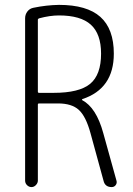

<svg xmlns="http://www.w3.org/2000/svg" viewBox="-20 -760 540 780"><path d="M133.8 -679.7V-387.7Q133.8 -382.8 138.7 -382.8H198.2Q301.8 -382.8 346.2 -419.4Q390.6 -456.1 390.6 -542Q390.6 -622.1 349.1 -659.7Q307.6 -697.3 219.7 -697.3Q182.6 -697.3 138.7 -685.5Q133.8 -683.6 133.8 -679.7ZM82 -26.4V-685.5Q82 -701.2 91.3 -713.4Q100.6 -725.6 116.2 -728.5Q168 -739.3 219.7 -740.2Q333 -740.2 387.7 -691.4Q442.4 -642.6 442.4 -542Q442.4 -399.4 314.5 -357.4Q313.5 -357.4 313.5 -356.4V-353.5Q371.1 -323.2 399.4 -219.7L453.1 -26.4Q456.1 -16.6 450.2 -8.3Q444.3 0 433.6 0Q406.2 0 400.4 -26.4L347.7 -218.8Q329.1 -287.1 300.3 -313.5Q271.5 -339.8 215.8 -339.8H138.7Q133.8 -339.8 133.8 -335V-26.4Q133.8 -16.6 126 -8.3Q118.2 0 107.9 0Q97.7 0 89.8 -7.8Q82 -15.6 82 -26.4Z"/></svg>

Font: Rounded-L Mgen+ 1mn light
Style: Regular
Weight: 200
Designer: [Source Han Sans]
Ryoko NISHIZUKA  (kana & ideographs); Paul D. Hunt (Latin, Greek & Cyrillic); Wenlong ZHANG  (bopomofo
Version: Version 1.059.20150602